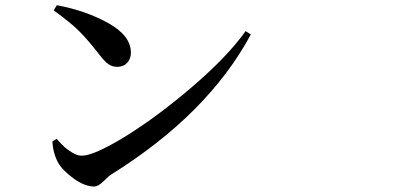

<svg xmlns="http://www.w3.org/2000/svg" viewBox="-20 -715 1540 724"><path d="M182.6 -675.8 194.3 -695.3Q304.7 -674.8 389.2 -627.4Q473.6 -580.1 473.6 -516.6Q473.6 -493.2 459.5 -478Q445.3 -462.9 421.9 -462.9Q403.3 -462.9 388.2 -473.6Q373 -484.4 352.5 -511.7Q311.5 -564.5 278.8 -597.2Q246.1 -629.9 182.6 -675.8ZM288.1 -127.9Q335 -127.9 455.1 -202.1Q575.2 -276.4 707 -389.6Q838.9 -502.9 906.2 -597.7L925.8 -585Q764.6 -285.2 400.4 -57.6Q391.6 -52.7 371.1 -32.2Q350.6 -11.7 335 -11.7Q299.8 -11.7 258.3 -41.5Q216.8 -71.3 199.2 -101.6Q179.7 -137.7 177.7 -181.6L193.4 -191.4Q210.9 -171.9 222.7 -161.1Q234.4 -150.4 252.9 -139.2Q271.5 -127.9 288.1 -127.9Z"/></svg>

Font: Bpmf Zihi Serif SemiBold
Style: SemiBold
Weight: 600
Foundry: But Ko
Version: Version 1.320